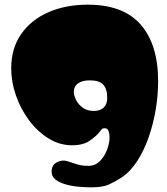

<svg xmlns="http://www.w3.org/2000/svg" viewBox="-20 -788 717 822"><path d="M372 14Q347 14 317.5 11.5Q288 9 261.5 1.5Q235 -6 218 -19Q201 -32 201 -53Q201 -82 224 -93.5Q247 -105 268 -98Q285 -92 310 -84.5Q335 -77 363 -78Q389 -79 408.5 -99Q428 -119 438.5 -147.5Q449 -176 449 -200Q449 -214 445 -226.5Q441 -239 427 -239Q419 -239 415.5 -234.5Q412 -230 407 -224Q394 -207 365.5 -186.5Q337 -166 289 -166Q235 -166 187.5 -195.5Q140 -225 104 -273.5Q68 -322 48 -380Q28 -438 28 -495Q28 -581 70.5 -642Q113 -703 187 -735.5Q261 -768 356 -768Q508 -768 582.5 -682.5Q657 -597 657 -440Q657 -380 646.5 -318Q636 -256 616 -199Q596 -142 566.5 -97Q537 -52 499 -27Q474 -11 447 1.5Q420 14 372 14ZM382 -313Q408 -313 423.5 -327Q439 -341 439 -369Q439 -408 421.5 -426Q404 -444 365 -444Q332 -444 314 -431Q296 -418 296 -395Q296 -380 305.5 -360.5Q315 -341 334 -327Q353 -313 382 -313Z"/></svg>

Font: Matemasie
Style: Regular
Weight: 400
Designer: Adam Yeo
Version: Version 1.001; ttfautohint (v1.8.4.7-5d5b)